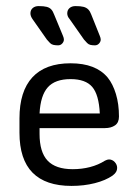

<svg xmlns="http://www.w3.org/2000/svg" viewBox="-20 -601 452 631"><path d="M110 -180H325Q345 -180 358 -189Q371 -198 371 -218Q371 -259 361 -292Q351 -325 334 -346Q295 -393 212 -393Q129 -393 86.5 -347Q44 -301 44 -212V-165Q44 -77 87 -33.5Q130 10 215 10Q256 10 291.5 1Q327 -8 350 -24Q358 -30 361.5 -36Q365 -42 365 -49Q365 -60 357 -68.5Q349 -77 338 -77Q333 -77 325 -73Q303 -59 276 -52Q249 -45 219 -45Q163 -45 136.5 -73Q110 -101 110 -161ZM308 -228H110Q113 -287 137 -314Q161 -341 212 -341Q261 -341 283 -315.5Q305 -290 308 -228ZM209 -538 256 -471Q262 -464 266.5 -459.5Q271 -455 277 -453.5Q283 -452 292 -452Q300 -452 305.5 -458Q311 -464 311 -471Q311 -476 308 -483L280 -553Q276 -564 270 -570Q264 -576 254.5 -578.5Q245 -581 228 -581Q216 -581 208.5 -574.5Q201 -568 201 -557Q201 -547 209 -538ZM87 -538 134 -471Q140 -464 144.5 -459.5Q149 -455 155.5 -453.5Q162 -452 171 -452Q179 -452 184.5 -458Q190 -464 190 -471Q190 -476 187 -483L158 -553Q154 -564 148.5 -570Q143 -576 133.5 -578.5Q124 -581 107 -581Q95 -581 87.5 -574.5Q80 -568 80 -557Q80 -548 87 -538Z"/></svg>

Font: Beiruti
Style: Regular
Weight: 400
Designer: Arlette Boutros
Foundry: Boutros
Version: Version 1.41